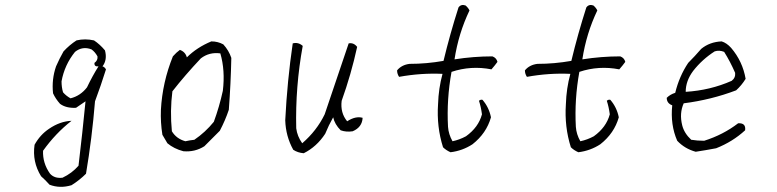

<svg xmlns="http://www.w3.org/2000/svg" viewBox="-20 -617 3040 751"><path d="M279.3 -459Q312.5 -466.8 347.7 -459Q371.1 -443.4 390.6 -419.9Q400.4 -382.8 380.9 -357.4Q388.7 -355.5 394.5 -345.7Q375 -283.2 351.6 -220.7Q339.8 -76.2 316.4 62.5Q291 87.9 259.8 107.4Q214.8 121.1 173.8 105.5Q158.2 87.9 140.6 72.3Q105.5 15.6 115.2 -50.8Q136.7 -89.8 171.9 -113.3Q214.8 -142.6 259.8 -144.5Q197.3 -95.7 148.4 -27.3Q146.5 21.5 175.8 62.5Q193.4 82 224.6 78.1Q261.7 60.5 287.1 31.2Q302.7 -99.6 314.5 -220.7Q296.9 -209 277.3 -195.3Q238.3 -193.4 214.8 -210.9Q197.3 -230.5 187.5 -252Q181.6 -306.6 199.2 -357.4Q212.9 -388.7 228.5 -416Q252 -441.4 279.3 -459ZM337.9 -423.8Q302.7 -437.5 273.4 -414.1Q232.4 -363.3 220.7 -298.8Q220.7 -275.4 226.6 -255.9Q238.3 -242.2 255.9 -232.4Q294.9 -242.2 320.3 -275.4Q341.8 -320.3 365.2 -357.4Q347.7 -355.5 349.6 -371.1Q363.3 -380.9 361.3 -396.5Q351.6 -414.1 337.9 -423.8Z M710.9 -392.6Q750 -431.6 806.6 -455.1Q832 -455.1 853.5 -443.4Q875 -419.9 884.8 -390.6Q882.8 -291 875 -187.5Q861.3 -146.5 839.8 -105.5Q808.6 -74.2 779.3 -44.9Q742.2 -21.5 697.3 -25.4Q660.2 -35.2 634.8 -56.6Q625 -74.2 615.2 -89.8Q607.4 -138.7 609.4 -187.5Q615.2 -294.9 656.2 -396.5Q669.9 -412.1 683.6 -421.9Q705.1 -414.1 710.9 -392.6ZM841.8 -408.2Q798.8 -414.1 765.6 -388.7Q703.1 -322.3 654.3 -259.8Q644.5 -183.6 652.3 -103.5Q669.9 -74.2 705.1 -64.5Q722.7 -68.4 740.2 -70.3Q783.2 -99.6 816.4 -140.6Q837.9 -199.2 851.6 -261.7Q861.3 -341.8 841.8 -408.2Z M1125 -447.3Q1146.5 -453.1 1164.1 -437.5Q1134.8 -277.3 1138.7 -115.2Q1142.6 -84 1162.1 -56.6Q1218.8 -105.5 1250 -169.9Q1296.9 -308.6 1343.8 -447.3Q1363.3 -451.2 1377 -433.6Q1353.5 -326.2 1316.4 -222.7Q1310.5 -175.8 1337.9 -142.6Q1371.1 -164.1 1398.4 -156.2Q1396.5 -119.1 1359.4 -103.5Q1334 -99.6 1312.5 -107.4Q1289.1 -130.9 1283.2 -158.2Q1265.6 -127 1252 -93.8Q1218.8 -43 1168 -17.6Q1144.5 -19.5 1127 -31.2Q1097.7 -84 1095.7 -146.5Q1103.5 -300.8 1125 -447.3Z M1773.4 -587.9Q1783.2 -601.6 1800.8 -595.7Q1810.5 -587.9 1816.4 -576.2Q1773.4 -486.3 1757.8 -384.8Q1832 -396.5 1906.2 -396.5Q1921.9 -390.6 1925.8 -375Q1916 -361.3 1902.3 -345.7Q1822.3 -361.3 1746.1 -335.9Q1726.6 -228.5 1732.4 -121.1Q1734.4 -91.8 1750 -64.5Q1777.3 -70.3 1802.7 -84Q1851.6 -119.1 1865.2 -169.9Q1861.3 -199.2 1853.5 -222.7Q1859.4 -228.5 1867.2 -226.6Q1892.6 -197.3 1900.4 -158.2Q1882.8 -95.7 1828.1 -52.7Q1789.1 -27.3 1742.2 -21.5Q1724.6 -29.3 1712.9 -41Q1687.5 -121.1 1693.4 -209Q1695.3 -271.5 1710.9 -328.1Q1627 -332 1541 -316.4Q1533.2 -328.1 1533.2 -341.8Q1550.8 -363.3 1582 -367.2Q1648.4 -367.2 1714.8 -378.9Q1740.2 -484.4 1773.4 -587.9Z M2273.4 -587.9Q2283.2 -601.6 2300.8 -595.7Q2310.5 -587.9 2316.4 -576.2Q2273.4 -486.3 2257.8 -384.8Q2332 -396.5 2406.2 -396.5Q2421.9 -390.6 2425.8 -375Q2416 -361.3 2402.3 -345.7Q2322.3 -361.3 2246.1 -335.9Q2226.6 -228.5 2232.4 -121.1Q2234.4 -91.8 2250 -64.5Q2277.3 -70.3 2302.7 -84Q2351.6 -119.1 2365.2 -169.9Q2361.3 -199.2 2353.5 -222.7Q2359.4 -228.5 2367.2 -226.6Q2392.6 -197.3 2400.4 -158.2Q2382.8 -95.7 2328.1 -52.7Q2289.1 -27.3 2242.2 -21.5Q2224.6 -29.3 2212.9 -41Q2187.5 -121.1 2193.4 -209Q2195.3 -271.5 2210.9 -328.1Q2127 -332 2041 -316.4Q2033.2 -328.1 2033.2 -341.8Q2050.8 -363.3 2082 -367.2Q2148.4 -367.2 2214.8 -378.9Q2240.2 -484.4 2273.4 -587.9Z M2722.7 -425.8Q2755.9 -453.1 2802.7 -455.1Q2822.3 -449.2 2839.8 -429.7Q2884.8 -377 2896.5 -308.6Q2880.9 -283.2 2859.4 -263.7Q2761.7 -226.6 2654.3 -212.9Q2636.7 -173.8 2648.4 -127Q2656.2 -95.7 2683.6 -70.3Q2707 -66.4 2734.4 -66.4Q2808.6 -89.8 2867.2 -134.8Q2898.4 -136.7 2894.5 -107.4Q2845.7 -62.5 2781.2 -37.1Q2740.2 -29.3 2701.2 -23.4Q2658.2 -35.2 2628.9 -66.4Q2601.6 -128.9 2609.4 -205.1Q2587.9 -212.9 2587.9 -234.4Q2601.6 -248 2621.1 -253.9Q2636.7 -318.4 2671.9 -371.1Q2697.3 -396.5 2722.7 -425.8ZM2812.5 -414.1Q2793 -421.9 2775.4 -416Q2726.6 -384.8 2691.4 -339.8Q2662.1 -300.8 2662.1 -257.8Q2757.8 -263.7 2841.8 -300.8Q2857.4 -312.5 2855.5 -332Q2835.9 -377 2812.5 -414.1Z"/></svg>

Font: BoLeHuaiShuti
Style: Regular
Weight: 400
Designer: Aston.linsen@gmail.com
Foundry: BoLe
Version: Version 1.00 June 15, 2016, initial release